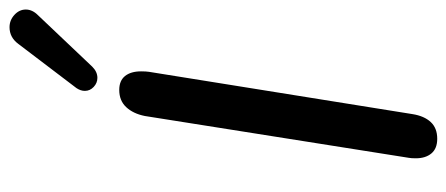

<svg xmlns="http://www.w3.org/2000/svg" viewBox="-294 -660 960 413"><g transform="rotate(-90 186.5 -453.0)"><path d="M53 -39Q53 -49 54 -54L144 -622Q149 -647 163 -662Q177 -677 200 -677Q220 -677 230 -664.5Q240 -652 240 -630Q240 -619 239 -613L148 -46Q144 -21 131 -7Q118 7 95 7Q74 7 63.5 -5.5Q53 -18 53 -39ZM226 -724Q215 -724 206.5 -732Q198 -740 198 -751Q198 -760 204 -769L299 -894Q313 -913 335 -913Q350 -913 361.5 -902.5Q373 -892 373 -878Q373 -864 361 -852L250 -735Q239 -724 226 -724Z"/></g></svg>

Font: SN Pro
Style: Italic
Weight: 400
Italic angle: -9°
Designer: Tobias Whetton
Foundry: Supernotes
Version: Version 1.003